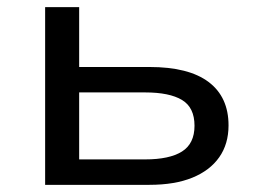

<svg xmlns="http://www.w3.org/2000/svg" viewBox="-20 -516 721 536"><path d="M106 0V-496H201V-329H397Q507 -329 562.5 -287Q618 -245 618 -166Q618 -114 592 -77Q566 -40 517 -20Q468 0 397 0ZM201 -71H385Q453 -71 488 -93Q523 -115 523 -165Q523 -216 488 -237Q453 -258 385 -258H201Z"/></svg>

Font: Nunito Sans 7pt SemiExpanded
Style: Regular
Weight: 400
Width: 6
Designer: Vernon Adams
Foundry: Vernon Adams
Version: Version 3.101;gftools[0.9.27]